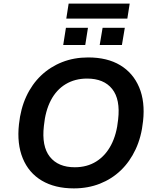

<svg xmlns="http://www.w3.org/2000/svg" viewBox="-20 -1033 864 1063"><path d="M389 10Q284 10 211.5 -33Q139 -76 106 -156.5Q73 -237 85 -345Q94 -431 125.5 -499Q157 -567 207.5 -615Q258 -663 324 -689Q390 -715 468 -715Q574 -715 645.5 -672Q717 -629 750.5 -549.5Q784 -470 772 -362Q763 -275 731 -206.5Q699 -138 649 -90Q599 -42 533 -16Q467 10 389 10ZM394 -107Q462 -107 513 -139Q564 -171 595 -230Q626 -289 634 -371Q647 -483 601 -540.5Q555 -598 462 -598Q395 -598 343.5 -567Q292 -536 261.5 -477.5Q231 -419 223 -336Q210 -223 256 -165Q302 -107 394 -107ZM347 -930 360 -1013H698L685 -930ZM330 -784 345 -879H467L452 -784ZM532 -784 548 -879H671L655 -784Z"/></svg>

Font: Nunito Sans 8pt
Style: Bold Italic
Weight: 700
Italic angle: -9°
Version: Version 3.101;gftools[0.9.27]